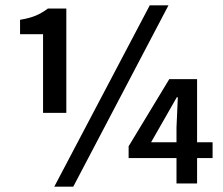

<svg xmlns="http://www.w3.org/2000/svg" viewBox="-20 -686 835 718"><path d="M640 -95V0H717V-95H775V-154H717V-390H613L461 -139V-95ZM183 12H254L610 -666H540ZM55 -612V-558H141V-264H228V-654H159C129 -632 104 -620 55 -612ZM545 -154 641 -322H645L640 -209V-154Z"/></svg>

Font: DAIFUKU Sans Semibold
Style: Regular
Weight: 600
Designer: Original font ‘Source Sans 3’ : Paul D. Hunt
Foundry: Daifuku
Version: Version 1.000